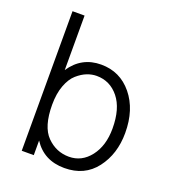

<svg xmlns="http://www.w3.org/2000/svg" viewBox="-131 -807 821 914"><g transform="rotate(20 279.5 -349.5)"><path d="M141 0H80V-707H141V-431Q197 -515 296 -515Q392 -515 453 -440.5Q514 -366 514 -248Q514 -141 457 -66.5Q400 8 298 8Q194 8 141 -74ZM141 -256Q141 -145 188 -97.5Q235 -50 300 -50Q365 -50 407.5 -105Q450 -160 450 -247Q450 -348 406 -402.5Q362 -457 294 -457Q270 -457 245.5 -447.5Q221 -438 196.5 -416.5Q172 -395 156.5 -353.5Q141 -312 141 -256Z"/></g></svg>

Font: Hind Siliguri Light
Style: Regular
Weight: 300
Designer: Jyotish Sonowal
Foundry: Indian Type Foundry
Version: Version 1.001;PS 1.0;hotconv 1.0.86;makeotf.lib2.5.63406; tt